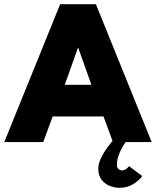

<svg xmlns="http://www.w3.org/2000/svg" viewBox="-32 -680 756 919"><path d="M256 -660H427L694 0H508.5L463.5 -122.5H220L175 0H-11.5ZM278 -274H405.5L342.5 -451H341ZM539 219Q518 219 494.5 210.2Q471 201.5 454.8 181.2Q438.5 161 438.5 126.5Q438.5 104 451.5 76.8Q464.5 49.5 483.5 23.8Q502.5 -2 520 -21L569.5 0Q560.5 11.5 550.8 29.5Q541 47.5 534.2 68.2Q527.5 89 527.5 108Q527.5 122 534.8 128.8Q542 135.5 552.5 135.5Q563.5 135.5 572.5 128.5Q581.5 121.5 586 115.5L648.5 162.5Q637 181 607.8 200Q578.5 219 539 219Z"/></svg>

Font: League Spartan Thin ExtraBold
Style: Regular
Weight: 800
Version: Version 2.002